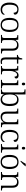

<svg xmlns="http://www.w3.org/2000/svg" viewBox="2542 -3348 816 5939"><g transform="rotate(90 2949.5 -378.0)"><path d="M272 10C379 10 434 -46 434 -86C434 -101 430 -112 421 -120C399 -73 355 -37 283 -37C184 -36 125 -114 125 -265C125 -448 182 -506 269 -506C344 -506 373 -452 373 -392C412 -393 432 -407 432 -439C432 -503 358 -544 271 -544C150 -544 59 -477 59 -264C59 -73 150 10 272 10Z M749 10C893 10 969 -80 969 -268C969 -457 889 -544 753 -544C607 -544 532 -455 532 -268C532 -80 614 10 749 10ZM750 -30C641 -30 597 -115 597 -268C597 -425 640 -504 752 -504C859 -504 903 -427 903 -268C903 -118 863 -30 750 -30Z M1061 0H1308V-32H1298C1241 -32 1219 -38 1219 -102V-326C1219 -414 1252 -498 1361 -498C1451 -498 1483 -442 1483 -354V0H1633V-32H1623C1565 -32 1547 -39 1547 -105V-353C1547 -485 1490 -544 1381 -544C1312 -544 1262 -525 1221 -452H1216L1208 -536H1066V-504H1081C1132 -504 1155 -497 1155 -433V-105C1155 -39 1133 -32 1075 -32H1061Z M1883 10C1908 10 1938 5 1957 -1V-36C1936 -32 1919 -30 1896 -30C1845 -30 1819 -61 1819 -137V-494H1948V-536H1819V-658H1785C1779 -601 1767 -570 1749 -551C1731 -533 1704 -524 1678 -524V-494H1755V-143C1755 -30 1793 10 1883 10Z M2022 0H2279V-32H2248C2197 -32 2173 -38 2173 -104V-274C2173 -372 2212 -498 2288 -498C2330 -498 2348 -477 2348 -421C2391 -421 2408 -443 2408 -474C2408 -517 2374 -545 2311 -545C2228 -545 2198 -490 2173 -431H2169L2158 -536H2020V-504H2029C2087 -504 2109 -497 2109 -433V-107C2109 -39 2086 -32 2034 -32H2022Z M2578 -646C2601 -646 2619 -658 2619 -698C2619 -738 2601 -750 2578 -750C2554 -750 2536 -738 2536 -698C2536 -658 2554 -646 2578 -646ZM2450 0H2715V-32H2694C2636 -32 2614 -39 2614 -105V-536H2465V-504H2475C2526 -504 2550 -497 2550 -431V-102C2550 -38 2528 -32 2470 -32H2450Z M3061 10C3186 10 3260 -79 3260 -268C3260 -461 3194 -545 3064 -545C2980 -545 2929 -502 2901 -431H2897C2900 -464 2902 -532 2902 -569V-760H2744V-728H2762C2814 -728 2838 -721 2838 -655V-105C2838 -39 2816 -32 2758 -32H2744V0H2887L2898 -88H2902C2931 -27 2984 10 3061 10ZM3054 -36C2938 -36 2901 -121 2901 -269C2901 -418 2943 -499 3053 -499C3155 -499 3194 -426 3194 -270C3194 -120 3148 -36 3054 -36Z M3596 10C3672 10 3725 -21 3759 -86H3764L3772 0H3915V-32H3898C3847 -32 3823 -39 3823 -102V-536H3670V-504H3680C3737 -504 3759 -497 3759 -431V-210C3759 -112 3713 -36 3614 -36C3520 -36 3496 -96 3496 -186V-536H3338V-504H3352C3409 -504 3432 -497 3432 -433V-185C3432 -50 3488 10 3596 10Z M4209 10C4316 10 4371 -46 4371 -86C4371 -101 4367 -112 4358 -120C4336 -73 4292 -37 4220 -37C4121 -36 4062 -114 4062 -265C4062 -448 4119 -506 4206 -506C4281 -506 4310 -452 4310 -392C4349 -393 4369 -407 4369 -439C4369 -503 4295 -544 4208 -544C4087 -544 3996 -477 3996 -264C3996 -73 4087 10 4209 10Z M4564 -646C4587 -646 4605 -658 4605 -698C4605 -738 4587 -750 4564 -750C4540 -750 4522 -738 4522 -698C4522 -658 4540 -646 4564 -646ZM4436 0H4701V-32H4680C4622 -32 4600 -39 4600 -105V-536H4451V-504H4461C4512 -504 4536 -497 4536 -431V-102C4536 -38 4514 -32 4456 -32H4436Z M4955 -619V-606H4976C5024 -642 5098 -721 5123 -756V-766H5045C5024 -721 4984 -657 4955 -619ZM4988 10C5132 10 5208 -80 5208 -268C5208 -457 5128 -544 4992 -544C4846 -544 4771 -455 4771 -268C4771 -80 4853 10 4988 10ZM4989 -30C4880 -30 4836 -115 4836 -268C4836 -425 4879 -504 4991 -504C5098 -504 5142 -427 5142 -268C5142 -118 5102 -30 4989 -30Z M5300 0H5547V-32H5537C5480 -32 5458 -38 5458 -102V-326C5458 -414 5491 -498 5600 -498C5690 -498 5722 -442 5722 -354V0H5872V-32H5862C5804 -32 5786 -39 5786 -105V-353C5786 -485 5729 -544 5620 -544C5551 -544 5501 -525 5460 -452H5455L5447 -536H5305V-504H5320C5371 -504 5394 -497 5394 -433V-105C5394 -39 5372 -32 5314 -32H5300Z"/></g></svg>

Font: Noto Serif Georgian Light
Style: Regular
Weight: 300
Designer: Monotype Design Team, Akaki Razmadze
Foundry: Google LLC
Version: Version 2.003